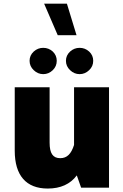

<svg xmlns="http://www.w3.org/2000/svg" viewBox="-20 -1038 681 1062"><path d="M350.1 -1017.6H224.1L299.3 -843.3H403.3ZM61.5 -204.6C61.5 -67.4 124.5 4.9 244.1 4.9C314.9 4.9 368.7 -19.5 404.8 -67.9L428.7 0H583V-555.2H389.6V-236.3C374 -187.5 351.6 -163.1 313 -163.1C272.5 -163.1 254.4 -189.9 254.4 -249V-555.2H61.5ZM143.6 -701.7C143.6 -681.6 151.4 -664.1 166.5 -649.9C181.6 -635.3 199.2 -627.9 219.2 -627.9C239.3 -627.9 256.8 -635.3 272 -649.9C286.6 -664.1 293.9 -681.6 293.9 -701.7C293.9 -721.7 286.6 -738.8 272 -752.9C256.8 -766.6 239.3 -773.4 219.2 -773.4C199.2 -773.4 181.6 -766.6 166.5 -752.9C151.4 -738.8 143.6 -721.7 143.6 -701.7ZM344.7 -701.7C344.7 -681.6 352.5 -664.1 367.7 -649.9C382.8 -635.3 400.4 -627.9 420.4 -627.9C440.4 -627.9 458 -635.3 473.1 -649.9C488.3 -664.1 495.6 -681.6 495.6 -701.7C495.6 -721.7 488.3 -738.8 473.1 -752.9C458 -766.6 440.4 -773.4 420.4 -773.4C400.4 -773.4 382.8 -766.6 367.7 -752.9C352.5 -738.8 344.7 -721.7 344.7 -701.7Z"/></svg>

Font: Estedad Black
Style: Regular
Weight: 900
Designer: Amin Abedi
Version: Version 7.3